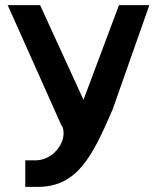

<svg xmlns="http://www.w3.org/2000/svg" viewBox="-20 -720 615 752"><path d="M119 -92H79V12H127C284 12 342 -109 421 -291L565 -700H446L307 -329L137 -700H10L221 -228C228 -221 229 -207 229 -197C229 -151 183 -92 119 -92Z"/></svg>

Font: Mint Spirit
Style: Bold
Weight: 700
Designer: HARENDAL Hirwen
Foundry: Arkandis Digital Foundry.
Version: Version 1.004;FFEdit